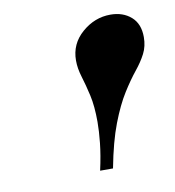

<svg xmlns="http://www.w3.org/2000/svg" viewBox="-52 -810 415 455"><g transform="rotate(-10 155.5 -583.0)"><path d="M154 -403Q162 -439 165 -467.5Q168 -496 168 -518Q168 -556 162 -582.5Q156 -609 149.5 -630Q143 -651 143 -670Q143 -710 173.5 -736.5Q204 -763 242 -763Q272 -763 291.5 -746Q311 -729 311 -697Q311 -675 302 -657.5Q293 -640 278 -621.5Q263 -603 246 -576Q229 -549 213 -507.5Q197 -466 185 -403Z"/></g></svg>

Font: Libre Bodoni
Style: Bold Italic
Weight: 700
Italic angle: -13°
Version: Version 2.005;gftools[0.9.23]